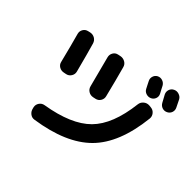

<svg xmlns="http://www.w3.org/2000/svg" viewBox="-188 -1077 1376 1376"><g transform="rotate(45 500.0 -389.0)"><path d="M835 -609.4Q858.4 -607.4 873.5 -589.4Q888.7 -571.3 886.7 -547.9Q856.4 -269.5 721.2 -133.8Q585.9 2 308.6 43Q285.2 46.9 266.6 32.2Q248 17.6 243.2 -5.9L240.2 -17.6Q236.3 -40 249.5 -59.1Q262.7 -78.1 286.1 -82Q517.6 -120.1 622.6 -225.6Q727.5 -331.1 753.9 -558.6Q756.8 -582 774.9 -597.2Q793 -612.3 816.4 -611.3ZM785.2 -778.3Q790 -769.5 798.8 -752Q807.6 -734.4 813.5 -724.6Q823.2 -705.1 815.9 -685.1Q808.6 -665 789.1 -656.2Q770.5 -647.5 749.5 -653.8Q728.5 -660.2 718.8 -678.7Q713.9 -687.5 705.1 -705.1Q696.3 -722.7 691.4 -732.4Q681.6 -751 688 -771.5Q694.3 -792 712.9 -801.8Q732.4 -811.5 753.4 -804.7Q774.4 -797.9 785.2 -778.3ZM938.5 -793Q943.4 -783.2 952.6 -764.2Q961.9 -745.1 965.8 -737.3Q975.6 -717.8 968.8 -697.3Q961.9 -676.8 941.9 -667Q921.9 -657.2 901.4 -664.1Q880.9 -670.9 870.1 -691.4Q861.3 -709 840.8 -745.1Q831.1 -764.6 837.4 -785.2Q843.8 -805.7 863.8 -815.9Q883.8 -826.2 906.2 -818.8Q928.7 -811.5 938.5 -793ZM150.4 -386.7Q117.2 -520.5 91.8 -611.3Q85.9 -633.8 97.7 -653.3Q109.4 -672.9 131.8 -677.7L148.4 -681.6Q171.9 -686.5 191.9 -674.8Q211.9 -663.1 218.8 -639.6Q241.2 -562.5 279.3 -416Q285.2 -393.6 272.9 -373.5Q260.7 -353.5 238.3 -348.6L218.8 -344.7Q195.3 -339.8 175.3 -351.6Q155.3 -363.3 150.4 -386.7ZM492.2 -368.2Q468.8 -363.3 448.7 -375.5Q428.7 -387.7 422.9 -411.1Q394.5 -522.5 362.3 -643.6Q356.4 -666 367.7 -686Q378.9 -706.1 402.3 -710.9L420.9 -714.8Q444.3 -719.7 465.3 -708Q486.3 -696.3 492.2 -672.9Q520.5 -570.3 552.7 -439.5Q558.6 -417 546.4 -397Q534.2 -377 510.7 -372.1Z"/></g></svg>

Font: Rounded Mgen+ 1mn bold
Style: Bold
Weight: 700
Designer: [Source Han Sans]
Ryoko NISHIZUKA  (kana & ideographs); Paul D. Hunt (Latin, Greek & Cyrillic); Wenlong ZHANG  (bopomofo
Version: Version 1.059.20150602